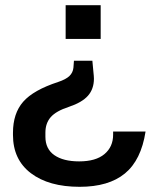

<svg xmlns="http://www.w3.org/2000/svg" viewBox="-20 -554 604 740"><path d="M342 -251Q342 -211 319 -185Q296 -159 245 -142Q196 -126 175.5 -102.5Q155 -79 155 -43V-27Q155 20 189.5 44Q224 68 285 68Q349 68 382.5 40Q416 12 416 -35V-47H541Q524 63 461.5 114.5Q399 166 287 166Q168 166 99 113.5Q30 61 30 -34V-42Q30 -117 69.5 -162Q109 -207 204 -238Q234 -248 247.5 -261Q261 -274 263 -293L265 -320H336L340 -277Q342 -259 342 -251ZM233 -534H368V-404H233Z"/></svg>

Font: Mozilla Text BETA SemiBold
Style: Regular
Weight: 600
Designer: Studio DRAMA
Foundry: Studio DRAMA
Version: Version 0.100